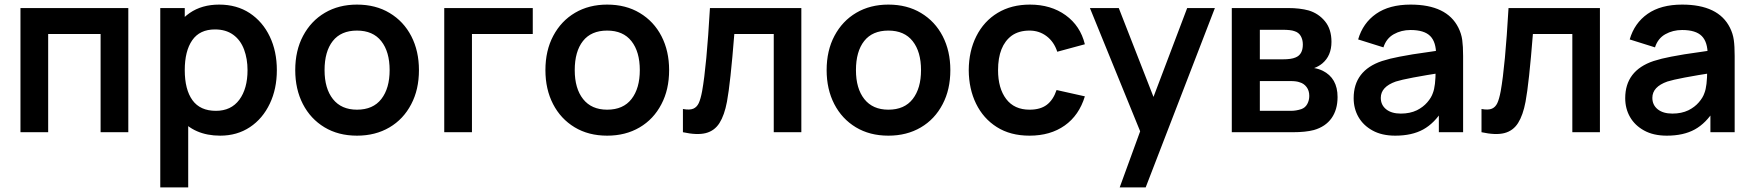

<svg xmlns="http://www.w3.org/2000/svg" viewBox="-20 -575 7624 835"><path d="M189.5 0H69V-540H538V0H417.5V-427H189.5Z M937.5 15Q824 15 760.8 -62.5Q697.5 -140 697.5 -270Q697.5 -351.5 724.5 -416Q752 -482 805 -518.5Q858 -555 933 -555Q1009.5 -555 1066 -518Q1122.5 -480.5 1153.2 -416.2Q1184 -352 1184 -270Q1184 -188.5 1153.5 -124.5Q1122.5 -59 1066.8 -22Q1011 15 937.5 15ZM798.5 240H677V-540H783.5V-161H798.5ZM919 -93Q985 -93 1020.8 -141.2Q1056.5 -189.5 1056.5 -270Q1056.5 -319 1041.5 -359.5Q1026 -401 994 -424Q962 -447 915 -447Q848.5 -447 816 -400Q783.5 -353 783.5 -270Q783.5 -185.5 817 -139.2Q850.5 -93 919 -93Z M1532.5 15Q1451.5 15 1391 -21.5Q1330.5 -58 1297.2 -122.5Q1264 -187 1264 -270Q1264 -355 1298 -419Q1332.5 -484 1393 -519.5Q1453.5 -555 1532.5 -555Q1614 -555 1674.5 -518.5Q1735.5 -482 1768.8 -417.5Q1802 -353 1802 -270Q1802 -185.5 1768.5 -122Q1734.5 -56.5 1673.5 -20.8Q1612.5 15 1532.5 15ZM1532.5 -98Q1602.5 -98 1638.5 -144.5Q1674.5 -191 1674.5 -270Q1674.5 -350 1638.2 -396Q1602 -442 1532.5 -442Q1463 -442 1427.2 -396.5Q1391.5 -351 1391.5 -270Q1391.5 -190 1428 -144Q1464.5 -98 1532.5 -98Z M2032.5 0H1912V-540H2297V-427H2032.5Z M2620.5 15Q2539.5 15 2479 -21.5Q2418.5 -58 2385.2 -122.5Q2352 -187 2352 -270Q2352 -355 2386 -419Q2420.5 -484 2481 -519.5Q2541.5 -555 2620.5 -555Q2702 -555 2762.5 -518.5Q2823.5 -482 2856.8 -417.5Q2890 -353 2890 -270Q2890 -185.5 2856.5 -122Q2822.5 -56.5 2761.5 -20.8Q2700.5 15 2620.5 15ZM2620.5 -98Q2690.5 -98 2726.5 -144.5Q2762.5 -191 2762.5 -270Q2762.5 -350 2726.2 -396Q2690 -442 2620.5 -442Q2551 -442 2515.2 -396.5Q2479.5 -351 2479.5 -270Q2479.5 -190 2516 -144Q2552.5 -98 2620.5 -98Z M2950 0V-101Q2979.5 -95.5 2995.5 -102.5Q3010.5 -109 3018.8 -126.5Q3027 -144 3033.5 -178.5Q3053 -287 3067.5 -540H3465V0H3345V-427H3173.5Q3156.5 -212 3141.5 -132.5Q3130.5 -74 3109 -40Q3087.5 -6 3049.5 3.8Q3011.5 13.5 2950 0Z M3843.5 15Q3762.5 15 3702 -21.5Q3641.5 -58 3608.2 -122.5Q3575 -187 3575 -270Q3575 -355 3609 -419Q3643.5 -484 3704 -519.5Q3764.5 -555 3843.5 -555Q3925 -555 3985.5 -518.5Q4046.5 -482 4079.8 -417.5Q4113 -353 4113 -270Q4113 -185.5 4079.5 -122Q4045.5 -56.5 3984.5 -20.8Q3923.5 15 3843.5 15ZM3843.5 -98Q3913.5 -98 3949.5 -144.5Q3985.5 -191 3985.5 -270Q3985.5 -350 3949.2 -396Q3913 -442 3843.5 -442Q3774 -442 3738.2 -396.5Q3702.5 -351 3702.5 -270Q3702.5 -190 3739 -144Q3775.5 -98 3843.5 -98Z M4457.5 15Q4374 15 4315 -22.5Q4256.5 -59.5 4225 -123.8Q4193.5 -188 4193 -270Q4193.5 -353 4226 -417.5Q4259 -483 4318.8 -519Q4378.5 -555 4459 -555Q4550.5 -555 4614.5 -508.8Q4678.5 -462.5 4698 -382.5L4578 -350Q4564 -393 4531.8 -417.5Q4499.5 -442 4457.5 -442Q4411 -442 4380 -420Q4320.5 -376 4320.5 -270Q4320.5 -191 4355.8 -144.5Q4391 -98 4457.5 -98Q4504.5 -98 4532.5 -119.2Q4560.5 -140.5 4575 -183.5L4698 -156Q4673 -73.5 4610.5 -29.2Q4548 15 4457.5 15Z M4962.5 240H4849.5L4938.5 -4L4720 -540H4845.5L4996.5 -153.5L5143 -540H5263.5Z M5602.5 0H5337V-540H5582.5Q5633 -540 5671.5 -529.5Q5714.5 -516.5 5742.5 -482.2Q5770.5 -448 5770.5 -393Q5770.5 -332.5 5730.5 -299Q5714 -285.5 5695 -279Q5714 -276 5732 -267.5Q5797 -235.5 5797 -153Q5797 -98 5770.8 -61Q5744.5 -24 5694 -9.5Q5658 0 5602.5 0ZM5459 -222.5V-93H5594Q5617 -93 5639.5 -100.5Q5656.5 -106.5 5665.2 -122.5Q5674 -138.5 5674 -158Q5674 -181 5662.2 -196.5Q5650.5 -212 5632.5 -217Q5619 -222.5 5591.5 -222.5ZM5459 -445.5V-317H5559Q5596 -317 5614 -325Q5646 -337.5 5646 -381.5Q5646 -402.5 5637 -418.2Q5628 -434 5609.5 -439.5Q5594.5 -445.5 5556.5 -445.5Z M6048 15Q5989.5 15 5949 -7.5Q5909 -29.5 5888 -66Q5867 -102.5 5867 -148Q5867 -268 5990 -309.5Q6024 -320.5 6066.5 -328.5Q6094 -334 6124.2 -338.8Q6154.5 -343.5 6200.8 -350Q6247 -356.5 6268.5 -360L6225.5 -335.5Q6226 -392 6200 -418.2Q6174 -444.5 6114.5 -444.5Q6074 -444.5 6041.5 -426.2Q6009 -408 5996.5 -369L5886.5 -403.5Q5907 -474.5 5964.5 -514.8Q6022 -555 6114.5 -555Q6272.5 -555 6322.5 -454.5Q6335.5 -428.5 6339.2 -401.2Q6343 -374 6343 -331.5V0H6237.5V-117L6255 -98Q6218.5 -39 6169.5 -12Q6120.5 15 6048 15ZM6072 -81Q6112 -81 6142 -95.5Q6169 -109 6187 -129.8Q6205 -150.5 6211.5 -170.5Q6223.5 -200 6223.5 -271.5L6260.5 -260.5Q6096 -235 6050.5 -220.5Q5985 -197.5 5985 -149.5Q5985 -118.5 6008.2 -99.8Q6031.5 -81 6072 -81Z M6423 0V-101Q6452.5 -95.5 6468.5 -102.5Q6483.5 -109 6491.8 -126.5Q6500 -144 6506.5 -178.5Q6526 -287 6540.5 -540H6938V0H6818V-427H6646.5Q6629.5 -212 6614.5 -132.5Q6603.5 -74 6582 -40Q6560.5 -6 6522.5 3.8Q6484.5 13.5 6423 0Z M7229 15Q7170.5 15 7130 -7.5Q7090 -29.5 7069 -66Q7048 -102.5 7048 -148Q7048 -268 7171 -309.5Q7205 -320.5 7247.5 -328.5Q7275 -334 7305.2 -338.8Q7335.5 -343.5 7381.8 -350Q7428 -356.5 7449.5 -360L7406.5 -335.5Q7407 -392 7381 -418.2Q7355 -444.5 7295.5 -444.5Q7255 -444.5 7222.5 -426.2Q7190 -408 7177.5 -369L7067.5 -403.5Q7088 -474.5 7145.5 -514.8Q7203 -555 7295.5 -555Q7453.5 -555 7503.5 -454.5Q7516.5 -428.5 7520.2 -401.2Q7524 -374 7524 -331.5V0H7418.5V-117L7436 -98Q7399.5 -39 7350.5 -12Q7301.5 15 7229 15ZM7253 -81Q7293 -81 7323 -95.5Q7350 -109 7368 -129.8Q7386 -150.5 7392.5 -170.5Q7404.5 -200 7404.5 -271.5L7441.5 -260.5Q7277 -235 7231.5 -220.5Q7166 -197.5 7166 -149.5Q7166 -118.5 7189.2 -99.8Q7212.5 -81 7253 -81Z"/></svg>

Font: Vortex Mix
Style: Bold
Weight: 700
Designer: Mikhail Sharanda
Foundry: Mikhail Sharanda
Version: Version 4.504;Glyphs 3.1.2 (3151)